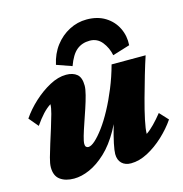

<svg xmlns="http://www.w3.org/2000/svg" viewBox="-100 -747 806 846"><g transform="rotate(-15 303.0 -323.5)"><path d="M218.8 -443.4Q250 -443.4 268.1 -428.2Q286.1 -413.1 286.1 -376Q286.1 -360.4 279.3 -334Q272.5 -307.6 262.2 -276.9Q252 -246.1 241.7 -216.3Q231.4 -186.5 224.6 -163.1Q217.8 -139.6 217.8 -127.9Q217.8 -119.1 221.7 -114.7Q225.6 -110.4 232.4 -110.4Q245.1 -110.4 263.7 -127Q282.2 -143.6 304.2 -173.3Q326.2 -203.1 348.1 -243.7Q370.1 -284.2 390.1 -333Q410.2 -381.8 424.8 -435.5H580.1Q568.4 -400.4 554.2 -352.1Q540 -303.7 526.4 -253.9Q512.7 -204.1 503.9 -162.6Q495.1 -121.1 495.1 -99.6Q512.7 -111.3 531.7 -130.9Q550.8 -150.4 570.3 -174.8L606.4 -135.7Q582 -99.6 546.4 -66.4Q510.7 -33.2 471.7 -12.7Q432.6 7.8 395.5 7.8Q369.1 7.8 353.5 -7.3Q337.9 -22.5 337.9 -49.8Q337.9 -64.5 344.7 -97.7Q351.6 -130.9 365.7 -179.2Q379.9 -227.5 401.4 -286.1H406.2Q382.8 -207 351.1 -150.9Q319.3 -94.7 282.2 -60.1Q245.1 -25.4 207.5 -8.8Q169.9 7.8 135.7 7.8Q96.7 7.8 72.8 -9.8Q48.8 -27.3 48.8 -66.4Q48.8 -83 56.2 -109.9Q63.5 -136.7 73.7 -168.9Q84 -201.2 94.2 -233.9Q104.5 -266.6 111.8 -293.5Q119.1 -320.3 119.1 -335.9Q100.6 -324.2 82.5 -304.7Q64.5 -285.2 44.9 -256.8L8.8 -299.8Q33.2 -335.9 68.8 -368.7Q104.5 -401.4 143.6 -422.4Q182.6 -443.4 218.8 -443.4ZM256.8 -472.7 187.5 -497.1Q198.2 -545.9 225.1 -581.1Q252 -616.2 289.6 -635.7Q327.1 -655.3 369.1 -655.3Q418.9 -655.3 454.1 -633.3Q489.3 -611.3 506.8 -575.2Q524.4 -539.1 521.5 -497.1L442.4 -472.7Q435.5 -507.8 414.1 -534.7Q392.6 -561.5 358.4 -561.5Q323.2 -561.5 298.8 -541.5Q274.4 -521.5 256.8 -472.7Z"/></g></svg>

Font: Crimson Pro Black
Style: Italic
Weight: 900
Italic angle: -12°
Designer: Jacques Le Bailly
Foundry: Baron von Fonthausen
Version: Version 1.003